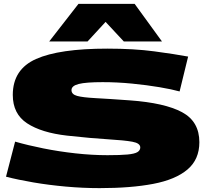

<svg xmlns="http://www.w3.org/2000/svg" viewBox="-20 -961 1070 991"><path d="M951 -669 907 -489Q868 -500 803 -511Q738 -522 661.5 -529.5Q585 -537 510 -537Q423 -537 386 -527.5Q349 -518 349 -496Q349 -474 378 -466Q407 -458 473 -454.5Q539 -451 650 -443Q830 -430 919.5 -382Q1009 -334 1009 -227Q1009 -138 947.5 -86Q886 -34 771 -12Q656 10 494 10Q407 10 319 2Q231 -6 152 -19.5Q73 -33 11 -49L58 -230Q124 -211 204 -195Q284 -179 369.5 -169.5Q455 -160 535 -160Q601 -160 638 -163.5Q675 -167 689.5 -176Q704 -185 704 -200Q704 -222 663 -229.5Q622 -237 538 -242Q454 -247 326 -261Q194 -276 120 -324.5Q46 -373 46 -471Q46 -603 166 -656.5Q286 -710 534 -710Q671 -710 776 -696Q881 -682 951 -669ZM234 -747 385 -941H675L816 -747H619L525 -848L432 -747Z"/></svg>

Font: Georama Extra Expanded ExtraBold
Style: Regular
Weight: 800
Width: 8
Designer: Jean-Baptiste Levee
Foundry: Production Type
Version: Version 1.000